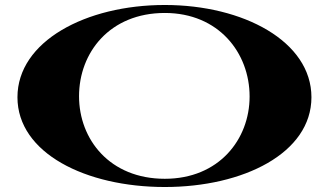

<svg xmlns="http://www.w3.org/2000/svg" viewBox="-20 -735 1318 770"><path d="M641 15C956 15 1229 -121 1229 -345C1229 -569 956 -715 641 -715C324 -715 50 -569 50 -345C50 -121 324 15 641 15ZM641 -18C420 -18 297 -176 297 -349C297 -524 420 -683 641 -683C857 -683 981 -523 981 -348C981 -176 858 -18 641 -18Z"/></svg>

Font: Sprat Extended
Style: Bold
Weight: 700
Width: 9
Designer: Ethan Nakache
Foundry: Collletttivo
Version: Version 2.000;Glyphs 3.2 (3217)